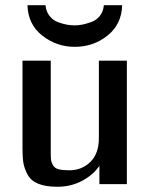

<svg xmlns="http://www.w3.org/2000/svg" viewBox="-20 -704 579 734"><path d="M85 -684H154Q156 -660 169.5 -643Q183 -626 202.5 -619Q222 -612 237 -609.5Q252 -607 266 -607Q280 -607 295 -610Q310 -613 329.5 -620Q349 -627 362 -643.5Q375 -660 377 -684H447Q445 -611 391 -568Q337 -525 266 -525Q196 -525 141.5 -568Q87 -611 85 -684ZM66 -133V-472H174V-124Q174 -103 175 -93.5Q176 -84 182.5 -72.5Q189 -61 204 -57Q219 -53 245 -53Q293 -53 325.5 -85Q358 -117 358 -176V-472H465V0H360V-70Q336 -35 293.5 -12.5Q251 10 199 10Q155 10 126.5 -1.5Q98 -13 85.5 -36.5Q73 -60 69.5 -81Q66 -102 66 -133Z"/></svg>

Font: Coval
Style: Medium
Weight: 500
Foundry: Context Ltd
Version: Version 001.000